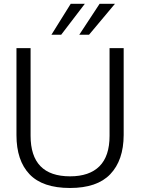

<svg xmlns="http://www.w3.org/2000/svg" viewBox="-20 -959 767 990"><path d="M388.7 -779.8 493.7 -939.5H572.8L439 -779.8ZM245.1 -779.8 344.7 -939.5H417.5L295.4 -779.8ZM340.8 10.3Q199.7 10.3 132.3 -60.5Q64.9 -131.3 64.9 -262.2V-710.9H137.7V-259.3Q137.7 -49.8 341.3 -49.8Q440.9 -49.8 492.9 -101.8Q544.9 -153.8 544.9 -258.3V-710.9H617.7V-262.7Q617.2 -132.3 548.3 -60.5Q480.5 10.3 340.8 10.3Z"/></svg>

Font: Ride Light
Style: Regular
Weight: 300
Version: Version 3.000